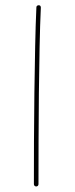

<svg xmlns="http://www.w3.org/2000/svg" viewBox="-20 -687 279 716"><path d="M124.5 -667.5Q121.1 -667.5 118.4 -665.5Q115.7 -663.6 115.7 -659.7Q112.8 -596.7 111.1 -513.4Q109.4 -430.2 108.2 -339.1Q106.9 -248 106.7 -160.2Q106.4 -72.3 106.4 0Q106.4 3.4 108.9 5.9Q111.3 8.3 114.7 8.3Q118.7 8.3 121.1 5.9Q123.5 3.4 123.5 0Q123.5 -72.3 123.8 -160.2Q124 -248 125 -338.9Q126 -429.7 127.7 -512.9Q129.4 -596.2 132.3 -658.7Q132.3 -662.6 130.4 -665Q128.4 -667.5 124.5 -667.5Z"/></svg>

Font: Mikhak VF
Style: Regular
Weight: 100
Designer: Amin Abedi
Version: Version 3.001